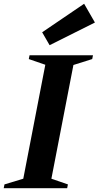

<svg xmlns="http://www.w3.org/2000/svg" viewBox="-78 -991 520 1011"><path d="M-58.4 0 -54.4 -20 44.6 -50 160.6 -650 73.6 -680 77.6 -700H411.6L407.6 -680L308.6 -648.8L192.6 -49.9L279.6 -20L275.6 0ZM183.2 -753 144 -821 365 -971.2 421.8 -872.4Z"/></svg>

Font: Wittgenstein
Style: Italic
Weight: 400
Italic angle: -11°
Designer: Jörg Drees
Foundry: Jörg Drees
Version: Version 1.500